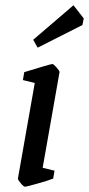

<svg xmlns="http://www.w3.org/2000/svg" viewBox="-20 -700 338 729"><path d="M48 -22 112 -385 67 -396 72 -426Q101 -435 138 -446Q175 -457 179 -457Q183 -457 195 -443.5Q207 -430 206 -426L142 -63L187 -52L182 -22Q165 -15 122.5 -3Q80 9 75 9Q70 9 59 -4Q48 -17 48 -22ZM106 -549 259 -680 298 -630 293 -605 123 -519Z"/></svg>

Font: Grenze
Style: Italic
Weight: 400
Italic angle: -10°
Designer: Renata Polastri
Foundry: Omnibus-Type
Version: Version 1.002; ttfautohint (v1.8)